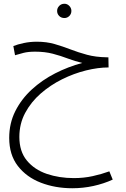

<svg xmlns="http://www.w3.org/2000/svg" viewBox="-20 -608 670 1022"><path d="M365 394Q274 394 197.5 364.5Q121 335 75 275.5Q29 216 29 126Q29 48 61.5 -16.5Q94 -81 149 -131.5Q204 -182 273.5 -217.5Q343 -253 418 -273Q379 -282 341 -296.5Q303 -311 261 -322Q219 -333 167 -333Q130 -333 105 -326.5Q80 -320 60 -314L51 -363Q74 -372 107 -379Q140 -386 176 -386Q228 -386 271 -373.5Q314 -361 355.5 -345Q397 -329 443 -316.5Q489 -304 548 -303H557L558 -249Q502 -249 437.5 -233Q373 -217 310.5 -186Q248 -155 196.5 -110Q145 -65 114 -7Q83 51 83 121Q83 198 123 246.5Q163 295 229 317.5Q295 340 373 340Q426 340 473.5 329.5Q521 319 562 304L580 348Q532 370 477 382Q422 394 365 394ZM323 -512Q306 -512 295 -523Q284 -534 284 -550Q284 -565 295 -576.5Q306 -588 323 -588Q338 -588 349 -576.5Q360 -565 360 -550Q360 -534 349 -523Q338 -512 323 -512Z"/></svg>

Font: Noto Sans Arabic Light
Style: Regular
Weight: 300
Designer: Monotype Design Team, Nadine Chahine, Nizar Qandah and Khaled Hosny
Foundry: Monotype Imaging Inc.
Version: Version 2.012; ttfautohint (v1.8.4.7-5d5b)